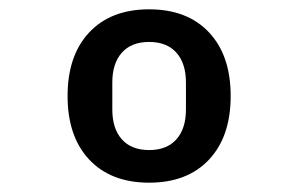

<svg xmlns="http://www.w3.org/2000/svg" viewBox="-20 -730 640 412"><path d="M300 -338Q218 -338 171.5 -387.5Q125 -437 125 -524Q125 -611 171.5 -660.5Q218 -710 300 -710Q382 -710 428.5 -660.5Q475 -611 475 -524Q475 -437 428.5 -387.5Q382 -338 300 -338ZM300 -408Q338 -408 358.5 -431Q379 -454 379 -495V-553Q379 -594 358.5 -617Q338 -640 300 -640Q262 -640 241.5 -617Q221 -594 221 -553V-495Q221 -454 241.5 -431Q262 -408 300 -408Z"/></svg>

Font: IBM Plex Mono SemiBold
Style: Regular
Weight: 600
Monospace: yes
Designer: Mike Abbink, Paul van der Laan, Pieter van Rosmalen
Foundry: Bold Monday
Version: Version 2.3